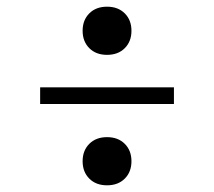

<svg xmlns="http://www.w3.org/2000/svg" viewBox="-20 -620 640 574"><path d="M300 -456Q267 -456 247 -476Q227 -496 227 -528Q227 -560 247 -580Q267 -600 300 -600Q333 -600 353 -580Q373 -560 373 -528Q373 -496 353 -476Q333 -456 300 -456ZM100 -309V-359H500V-309ZM300 -66Q267 -66 247 -86Q227 -106 227 -138Q227 -170 247 -190Q267 -210 300 -210Q333 -210 353 -190Q373 -170 373 -138Q373 -106 353 -86Q333 -66 300 -66Z"/></svg>

Font: NKDuy Mono Thin
Style: Regular
Weight: 100
Monospace: yes
Designer: NKDuy
Foundry: NKDuy
Version: Version 2.251; ttfautohint (v1.8.4.7-5d5b)